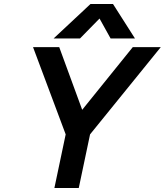

<svg xmlns="http://www.w3.org/2000/svg" viewBox="-20 -933 818 953"><path d="M429 -913H541L650 -742H529L474 -841L377 -742H246ZM306 -266 144 -699H274L388 -388L639 -699H778L427 -266L371 0H250Z"/></svg>

Font: Prompt Medium
Style: Italic
Weight: 500
Italic angle: -12°
Designer: Katatrad Team
Foundry: CadsonDemak
Version: Version 1.001